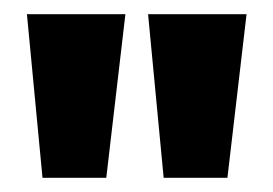

<svg xmlns="http://www.w3.org/2000/svg" viewBox="-20 -721 386 271"><path d="M130 -470H40L18 -701H157ZM301 -470H211L189 -701H328Z"/></svg>

Font: Phudu
Style: Bold
Weight: 700
Version: Version 1.005;gftools[0.9.23]